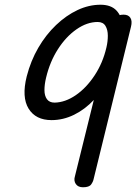

<svg xmlns="http://www.w3.org/2000/svg" viewBox="-20 -792 591 812"><path d="M331 0Q310 0 300.5 -14Q291 -28 297 -47L457 -694Q462 -712 472 -721Q482 -730 503 -730Q523 -730 531.5 -716.5Q540 -703 534 -679L376 -35Q374 -24 365.5 -12Q357 0 331 0ZM198 -284Q131 -284 101 -332.5Q71 -381 93 -469Q110 -535 142 -590Q174 -645 217 -686Q260 -727 308 -749.5Q356 -772 405 -772Q450 -772 473 -747Q496 -722 499.5 -680Q503 -638 490 -587Q474 -521 445 -466Q416 -411 377.5 -370Q339 -329 293 -306.5Q247 -284 198 -284ZM211 -358Q256 -359 300.5 -389.5Q345 -420 380 -473Q415 -526 430 -591Q436 -616 436 -641Q436 -666 426 -682.5Q416 -699 393 -699Q348 -699 303.5 -668Q259 -637 225 -584Q191 -531 175 -464Q168 -435 168 -411Q168 -387 178.5 -372.5Q189 -358 211 -358Z"/></svg>

Font: Edu TAS Beginner Medium
Style: Regular
Weight: 500
Version: Version 1.003